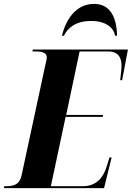

<svg xmlns="http://www.w3.org/2000/svg" viewBox="-57 -969 679 989"><path d="M262 -785H272C291 -822 328 -861 413 -861C490 -861 529 -825 536 -785H546C544 -880 511 -949 427 -949C336 -949 283 -871 262 -785ZM-37 0H479L518 -158H507L491 -107C476 -59 442 -10 371 -10H205L281 -367H472L474 -377H284L353 -704H500C549 -704 569 -676 569 -630C569 -610 564 -574 562 -556H572L602 -714H112L110 -704H124C160 -704 184 -698 184 -673C184 -665 181 -652 178 -641L54 -65C44 -18 13 -10 -23 -10H-35Z"/></svg>

Font: Noto Serif Display Condensed ExtraBold
Style: Italic
Weight: 800
Width: 3
Italic angle: -12°
Designer: Monotype Design Team
Foundry: Monotype Imaging Inc.
Version: Version 2.009